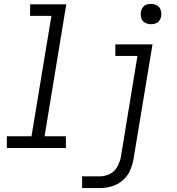

<svg xmlns="http://www.w3.org/2000/svg" viewBox="-20 -757 904 982"><path d="M753 -633Q764 -633 775.5 -637Q787 -641 794.5 -651Q802 -661 804 -672Q807 -689 802 -705Q797 -721 783 -729Q769 -737 752 -737Q741 -737 729.5 -733.5Q718 -730 710.5 -719.5Q703 -709 701 -698Q698 -681 702.5 -665Q707 -649 721.5 -641Q736 -633 753 -633ZM15 0H317V-60H208L319 -735H134V-676H243L141 -60H15ZM400 205H490Q520 205 550.5 196.5Q581 188 606.5 166.5Q632 145 645 115.5Q658 86 663 56L760 -530H570V-471H683L598 47Q593 72 579.5 96.5Q566 121 541 133Q516 145 490 145H400Z"/></svg>

Font: Iosevka Sparkle Light Oblique
Style: Regular
Weight: 300
Italic angle: -9°
Designer: Belleve Invis
Foundry: Belleve Invis
Version: Version 4.5.0; ttfautohint (v1.8.3)